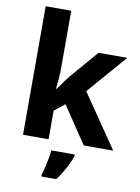

<svg xmlns="http://www.w3.org/2000/svg" viewBox="-104 -829 817 1118"><g transform="rotate(10 305.0 -269.5)"><path d="M73.4 0V-760H224.5V-422.8Q224.5 -395.8 222 -360.7Q219.6 -325.5 216.2 -297.4H220.2Q227.4 -307.8 238.2 -323.1Q249 -338.4 260.6 -354.2Q272.1 -370 281.1 -380.6L423.5 -546.4H593.6L391.8 -313.7L606.7 0H432.4L286.1 -218.3L224.5 -168.9V0ZM390.2 71.2Q381.9 94.7 369.7 119.8Q357.5 144.8 342.5 170.4Q327.6 195.9 309 221H220.7V207.8Q227.5 188.3 233.8 161.5Q240.2 134.7 245.1 107.8Q249.9 80.8 250.7 61H390.2Z"/></g></svg>

Font: Noto Sans Symbols
Style: Regular
Weight: 400
Designer: Monotype Design Team
Foundry: Monotype Imaging Inc.
Version: Version 2.002